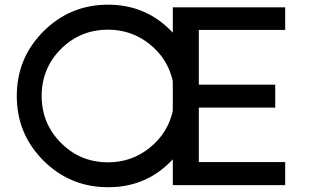

<svg xmlns="http://www.w3.org/2000/svg" viewBox="-20 -781 1336 810"><path d="M1183.1 -654.8H818.8V-423.8H1141.1V-327.1H818.8V-97.2H1183.1V0H709V-108.9Q599.1 9.3 436 8.8Q275.9 8.8 163.3 -103.5Q50.8 -215.8 50.8 -376Q50.8 -536.1 163.3 -648.7Q275.9 -761.2 436 -761.2Q599.1 -761.2 709 -643.1V-750H1183.1ZM436 -96.2Q535.2 -96.2 611.6 -157.7Q688 -219.2 709 -313V-439Q688 -533.2 611.6 -594.5Q535.2 -655.8 436 -655.8Q318.8 -655.8 237.3 -574.5Q155.8 -493.2 155.8 -376Q155.8 -259.8 237.3 -178Q318.8 -96.2 436 -96.2Z"/></svg>

Font: Oakes Grotesk
Style: Medium
Weight: 500
Designer: Samuel Oakes
Foundry: Samuel Oakes
Version: Version 1.0 | wf-rip DC20170320